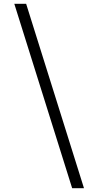

<svg xmlns="http://www.w3.org/2000/svg" viewBox="-20 -843 515 1006"><path d="M358 143 55 -823H117L420 143Z"/></svg>

Font: Iosevka QP Light
Style: Regular
Weight: 300
Designer: Belleve Invis
Foundry: Belleve Invis
Version: Version 20.0.0; ttfautohint (v1.8.4)